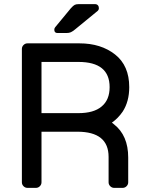

<svg xmlns="http://www.w3.org/2000/svg" viewBox="-20 -910 691 930"><path d="M606 -488Q606 -418 574 -369Q552 -337 522 -316Q527 -312 532 -308Q601 -254 601 -147V-27Q601 -16 593 -8Q585 0 574 0H533Q522 0 514 -8Q506 -16 506 -27V-150Q506 -272 355 -272H181V-27Q181 -16 173 -8Q165 0 154 0H113Q102 0 94 -8Q86 -16 86 -27V-673Q86 -684 94 -692Q102 -700 113 -700H365Q469 -700 537.5 -646Q606 -592 606 -488ZM472 -394Q511 -426 511 -488Q511 -610 360 -610H181V-362H360Q434 -362 472 -394ZM361 -890H440Q449 -890 454 -884.5Q459 -879 459 -870Q459 -863 454 -858L343 -767Q332 -758 323.5 -754Q315 -750 301 -750H259Q243 -750 243 -766Q243 -774 248 -779L324 -871Q335 -883 342 -886.5Q349 -890 361 -890Z"/></svg>

Font: Contemporary
Style: Regular
Weight: 400
Designer: Victor Tran
Foundry: Victor Tran
Version: Version 1.100